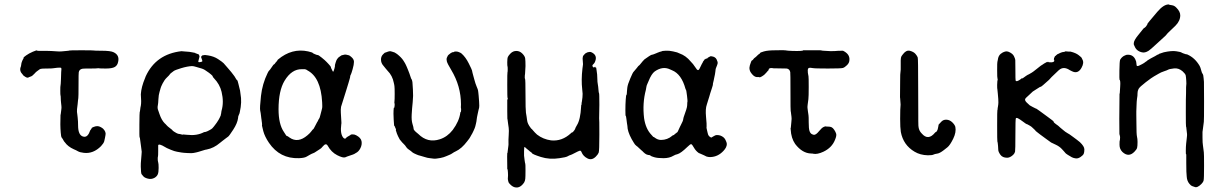

<svg xmlns="http://www.w3.org/2000/svg" viewBox="-20 -672 5510 863"><path d="M430 -446Q428 -446 427 -446Q430 -446 430 -446ZM435 -444Q478 -444 491 -437Q518 -424 511 -394Q508 -378 496 -371Q484 -364 456 -364Q428 -364 424.5 -365Q421 -366 418 -365Q415 -364 384 -364Q353 -364 350 -363Q336 -360 334 -347Q333 -345 333 -290Q333 -235 332 -231Q331 -227 330.5 -220Q330 -213 329 -204Q325 -176 326 -169Q327 -162 327.5 -157.5Q328 -153 329 -144.5Q330 -136 330 -132.5Q330 -129 330.5 -126.5Q331 -124 331 -108Q331 -64 354 -58Q368 -54 377 -68Q381 -74 381.5 -76.5Q382 -79 384 -82.5Q386 -86 385.5 -86Q385 -86 388.5 -90Q392 -94 392 -96Q392 -98 401 -101.5Q410 -105 416.5 -105Q423 -105 429 -102.5Q435 -100 443 -94Q458 -79 454 -64Q453 -60 452 -53Q451 -46 448.5 -37Q446 -28 434 -15Q399 20 357 15Q339 13 330.5 8Q322 3 312 -1Q285 -13 271 -33Q269 -36 268 -36.5Q267 -37 264.5 -42.5Q262 -48 258 -52.5Q254 -57 253 -76Q250 -110 252 -156Q253 -156 253.5 -163Q254 -170 255.5 -179Q257 -188 256 -195.5Q255 -203 254.5 -209.5Q254 -216 253.5 -220.5Q253 -225 253 -233Q253 -241 252 -243Q251 -245 251 -265Q251 -285 252 -287.5Q253 -290 254 -316Q255 -342 255 -348Q257 -364 255 -366.5Q253 -369 237.5 -367.5Q222 -366 217.5 -365Q213 -364 190.5 -364Q168 -364 163 -362.5Q158 -361 153.5 -357Q149 -353 146 -351.5Q143 -350 134 -340Q125 -330 118 -328Q111 -326 110 -325Q104 -320 94 -326.5Q84 -333 84 -334Q84 -335 82 -337Q66 -353 73 -371Q74 -372 75 -379Q76 -390 79 -396Q82 -402 81.5 -402Q81 -402 84 -406.5Q87 -411 86 -412.5Q85 -414 97.5 -423Q110 -432 127.5 -439.5Q145 -447 146.5 -445Q148 -443 153 -443.5Q158 -444 185.5 -443.5Q213 -443 230.5 -441.5Q248 -440 257 -441Q266 -442 278.5 -443Q291 -444 292.5 -445Q294 -446 347 -446Q400 -446 402 -445Q404 -444 435 -444Z M613 -248Q615 -281 632 -321Q632 -322 635 -329Q681 -429 796 -442Q800 -442 800.5 -441.5Q801 -441 806 -441Q811 -441 811.5 -440.5Q812 -440 819 -440Q826 -440 831 -439Q836 -438 843 -437Q850 -436 853.5 -435Q857 -434 858 -434Q859 -434 859 -432.5Q859 -431 865 -431Q866 -431 866 -430L872 -428Q874 -428 873 -427L874 -426Q875 -425 874.5 -424.5Q874 -424 874.5 -423Q875 -422 876.5 -422Q878 -422 876.5 -421Q875 -420 877 -418V-417Q876 -417 876 -414.5Q876 -412 873 -403Q870 -394 872.5 -393Q875 -392 880.5 -393Q886 -394 888.5 -395.5Q891 -397 887 -406.5Q883 -416 884.5 -416.5Q886 -417 885 -420Q884 -421 885.5 -420.5Q887 -420 888 -420.5Q889 -421 888.5 -422Q888 -423 889.5 -423Q891 -423 891 -423.5Q891 -424 895 -424H898Q897 -426 915 -423Q941 -419 960 -406.5Q979 -394 985 -388Q991 -382 995.5 -376Q1000 -370 1005.5 -364.5Q1011 -359 1019.5 -348Q1028 -337 1029.5 -335Q1031 -333 1034 -329Q1037 -325 1040 -319Q1043 -313 1045.5 -312Q1048 -311 1051.5 -295.5Q1055 -280 1056.5 -275Q1058 -270 1059 -265Q1060 -260 1061 -250Q1068 -213 1058 -169Q1057 -162 1053.5 -155.5Q1050 -149 1050 -141Q1047 -118 1028.5 -89.5Q1010 -61 1005.5 -58Q1001 -55 994 -49.5Q987 -44 981 -39.5Q975 -35 969 -30Q941 -6 909 0Q905 0 890 5Q875 10 872 10.5Q869 11 864.5 12.5Q860 14 857.5 14Q855 14 850 15.5Q845 17 824.5 16Q804 15 795.5 13.5Q787 12 775.5 10Q764 8 748.5 1.5Q733 -5 730 -6.5Q727 -8 722 -11Q694 -28 691 -19Q691 -17 691 6.5Q691 30 690 31.5Q689 33 689 42.5Q689 52 691 57.5Q693 63 693 83Q693 103 689 112Q685 121 675 127Q661 135 645 131Q629 127 623.5 119.5Q618 112 616.5 111Q615 110 614 100Q612 72 613 61.5Q614 51 614.5 42.5Q615 34 616 24.5Q617 15 617 10Q617 5 614 -13.5Q611 -32 610 -43Q609 -54 607.5 -55Q606 -56 606.5 -112Q607 -168 608 -168.5Q609 -169 610 -179Q611 -189 613 -197Q616 -213 613 -248ZM936 -327Q940 -329 919 -345Q898 -361 886.5 -364Q875 -367 862.5 -371Q850 -375 843 -375Q822 -374 794 -365.5Q766 -357 760.5 -352.5Q755 -348 750 -344.5Q745 -341 743 -337.5Q741 -334 730 -323.5Q719 -313 711 -297Q703 -281 702 -276Q701 -271 697 -258.5Q693 -246 692 -226Q691 -206 690 -202.5Q689 -199 688.5 -192.5Q688 -186 689.5 -180.5Q691 -175 692.5 -172Q694 -169 697 -159Q706 -132 721 -117Q723 -116 728 -110Q733 -104 744.5 -95.5Q756 -87 756 -85.5Q756 -84 760 -82Q764 -80 764.5 -79Q765 -78 773 -74Q781 -70 784.5 -70Q788 -70 794.5 -68Q801 -66 802 -67Q803 -68 804 -67.5Q805 -67 822 -66Q865 -61 897 -78Q899 -79 899.5 -78.5Q900 -78 903.5 -79Q907 -80 908 -80.5Q909 -81 910.5 -81.5Q912 -82 914 -83Q916 -84 923.5 -88Q931 -92 934.5 -95.5Q938 -99 941 -103Q944 -107 946 -109.5Q948 -112 949 -113.5Q950 -115 954.5 -121Q959 -127 962.5 -133.5Q966 -140 967.5 -143Q969 -146 970 -148.5Q971 -151 972 -153Q973 -155 973 -156Q973 -157 972.5 -157Q972 -157 973 -159Q974 -161 974.5 -164Q975 -167 974.5 -167.5Q974 -168 976 -175Q987 -213 976 -259Q968 -293 942 -320Q937 -325 936 -327Z M1365 -441Q1385 -436 1385 -434.5Q1385 -433 1395.5 -428.5Q1406 -424 1408.5 -424.5Q1411 -425 1426 -413Q1441 -401 1448 -393.5Q1455 -386 1457 -384Q1459 -382 1463.5 -376.5Q1468 -371 1467.5 -369.5Q1467 -368 1469.5 -363.5Q1472 -359 1474 -354.5Q1476 -350 1477 -350Q1478 -350 1478.5 -350.5Q1479 -351 1480 -354Q1483 -362 1483 -363Q1483 -364 1484.5 -369.5Q1486 -375 1486 -377L1485 -378Q1485 -379 1488.5 -390.5Q1492 -402 1495 -406Q1501 -414 1503 -415Q1505 -416 1509.5 -419.5Q1514 -423 1514.5 -423Q1515 -423 1518 -424Q1530 -428 1537.5 -426Q1545 -424 1548 -423.5Q1551 -423 1559 -416Q1571 -406 1571 -394Q1571 -382 1565 -361Q1559 -340 1556.5 -336Q1554 -332 1554 -328.5Q1554 -325 1552 -318.5Q1550 -312 1546.5 -299.5Q1543 -287 1537 -268.5Q1531 -250 1529.5 -244.5Q1528 -239 1521 -217.5Q1514 -196 1513 -192Q1511 -179 1512 -165Q1513 -151 1513.5 -140Q1514 -129 1514.5 -123Q1515 -117 1514 -114Q1508 -69 1524 -52Q1528 -48 1531.5 -49Q1535 -50 1536 -52.5Q1537 -55 1546.5 -60Q1556 -65 1556.5 -66.5Q1557 -68 1565.5 -68Q1574 -68 1581 -64Q1602 -53 1605 -37.5Q1608 -22 1600 -6Q1592 10 1579 16Q1576 18 1572.5 20Q1569 22 1553.5 27Q1538 32 1532 35Q1522 39 1495.5 25.5Q1469 12 1453 -17Q1445 -31 1431 -14Q1424 -5 1417.5 -1.5Q1411 2 1402 8.5Q1393 15 1388 16.5Q1383 18 1373 23.5Q1363 29 1360 31Q1350 38 1324 39Q1238 42 1189 -30Q1170 -58 1163.5 -82.5Q1157 -107 1157.5 -107.5Q1158 -108 1158 -111.5Q1158 -115 1157.5 -119Q1157 -123 1156.5 -126Q1156 -129 1155.5 -134Q1155 -139 1154.5 -140.5Q1154 -142 1153 -153Q1152 -164 1149.5 -175Q1147 -186 1153 -240.5Q1159 -295 1183 -344Q1188 -354 1190 -355Q1192 -356 1201 -369.5Q1210 -383 1211 -382.5Q1212 -382 1215 -385.5Q1218 -389 1219 -391Q1220 -393 1223.5 -396Q1227 -399 1226.5 -400Q1226 -401 1229 -404Q1292 -457 1365 -441ZM1361 -357 1351 -361Q1349 -361 1337 -361Q1291 -362 1259 -309Q1232 -264 1232 -181Q1232 -114 1256 -79Q1260 -74 1261.5 -70.5Q1263 -67 1266 -63.5Q1269 -60 1270.5 -60.5Q1272 -61 1281 -54Q1319 -27 1362 -64Q1374 -74 1380 -82.5Q1386 -91 1387.5 -91Q1389 -91 1395 -103L1406 -124Q1407 -124 1409.5 -130Q1412 -136 1414.5 -139Q1417 -142 1420 -155Q1423 -168 1425.5 -176Q1428 -184 1428 -186.5Q1428 -189 1428.5 -192Q1429 -195 1428.5 -197.5Q1428 -200 1428 -212Q1422 -325 1361 -356Q1360 -357 1361 -357Z M1759 -87 1760 -89Q1759 -95 1758 -95Q1757 -95 1756 -100Q1755 -105 1753 -105Q1751 -104 1749.5 -135Q1748 -166 1749 -176.5Q1750 -187 1750 -187.5Q1750 -188 1751.5 -187.5Q1753 -187 1754 -201L1753 -210Q1752 -209 1753 -216Q1754 -223 1754 -250Q1754 -277 1753 -284Q1752 -291 1752 -291Q1752 -291 1750 -300Q1744 -332 1722 -354Q1719 -358 1713.5 -364Q1708 -370 1703 -377Q1693 -388 1692.5 -403Q1692 -418 1701.5 -427.5Q1711 -437 1711.5 -436Q1712 -435 1716 -437Q1720 -439 1722.5 -439.5Q1725 -440 1729.5 -441.5Q1734 -443 1743.5 -439.5Q1753 -436 1754 -436Q1755 -436 1765 -429Q1784 -414 1793 -400Q1802 -386 1803.5 -382Q1805 -378 1807 -374.5Q1809 -371 1810 -367.5Q1811 -364 1814.5 -356.5Q1818 -349 1820.5 -341Q1823 -333 1825 -327.5Q1827 -322 1828 -319Q1829 -316 1830 -315.5Q1831 -315 1831 -314Q1831 -313 1832.5 -309Q1834 -305 1834.5 -292Q1835 -279 1836 -269Q1838 -241 1835 -213Q1832 -185 1830.5 -158Q1829 -131 1834 -115Q1839 -99 1839 -94Q1839 -89 1845 -83Q1851 -77 1851 -77.5Q1851 -78 1860 -70Q1902 -28 1957 -46Q1991 -57 2015 -88Q2044 -127 2049 -165Q2049 -168 2050 -168Q2052 -167 2052.5 -176Q2053 -185 2052 -185Q2051 -185 2052 -203Q2052 -285 2008 -358Q1991 -386 1988.5 -396Q1986 -406 1988.5 -412.5Q1991 -419 1993 -422Q1995 -425 1995.5 -425Q1996 -425 2000.5 -429Q2005 -433 2005.5 -433Q2006 -433 2010 -435.5Q2014 -438 2016.5 -437.5Q2019 -437 2021 -439Q2023 -441 2031 -440.5Q2039 -440 2044.5 -437Q2050 -434 2051 -434Q2052 -434 2055 -431Q2073 -415 2087 -387Q2101 -359 2101.5 -355.5Q2102 -352 2104 -344Q2106 -336 2107.5 -331Q2109 -326 2112 -314.5Q2115 -303 2117 -297.5Q2119 -292 2122 -284Q2125 -276 2127 -271.5Q2129 -267 2130 -256Q2131 -245 2131.5 -241.5Q2132 -238 2133.5 -215Q2135 -192 2133.5 -187.5Q2132 -183 2131 -178Q2130 -173 2127.5 -162Q2125 -151 2124 -145Q2123 -139 2122.5 -134.5Q2122 -130 2121.5 -126.5Q2121 -123 2119.5 -117Q2118 -111 2116.5 -104.5Q2115 -98 2108.5 -84Q2102 -70 2098.5 -65Q2095 -60 2093.5 -56Q2092 -52 2080 -37Q2055 -4 2029 8Q2020 12 2014 16.5Q2008 21 1999 24.5Q1990 28 1986 30Q1982 32 1974 34.5Q1966 37 1960 38Q1954 39 1944 40.5Q1934 42 1929 41Q1924 40 1912.5 39Q1901 38 1889.5 34Q1878 30 1869 28Q1860 26 1852.5 22.5Q1845 19 1840.5 17Q1836 15 1834 13Q1832 11 1827 7Q1811 -3 1806 -11Q1801 -19 1794.5 -25Q1788 -31 1783 -37.5Q1778 -44 1776.5 -45.5Q1775 -47 1769 -60Q1763 -73 1761.5 -79.5Q1760 -86 1759 -87Z M2655 -373Q2655 -368 2656 -368Q2657 -368 2658 -371V-369L2660 -367V-366Q2660 -364 2661.5 -356Q2663 -348 2664 -337.5Q2665 -327 2665 -315.5Q2665 -304 2667 -293.5Q2669 -283 2670 -268.5Q2671 -254 2672.5 -253Q2674 -252 2674 -201Q2674 -161 2673 -140Q2674 -140 2674 -67Q2674 6 2671 14Q2668 22 2658 32Q2640 50 2620.5 40Q2601 30 2594 12Q2591 4 2585.5 5.5Q2580 7 2564 15.5Q2548 24 2543.5 25Q2539 26 2531.5 30.5Q2524 35 2495 39Q2450 46 2411 33.5Q2372 21 2371 16Q2371 15 2366 11.5Q2361 8 2361 8Q2361 8 2358.5 5.5Q2356 3 2348 -3Q2338 -13 2337 -11Q2336 -9 2335.5 6.5Q2335 22 2335.5 27.5Q2336 33 2338 48Q2340 63 2341 64Q2342 65 2342 94Q2342 123 2341 132Q2340 141 2336 148Q2318 175 2295 170Q2285 168 2275.5 159Q2266 150 2265.5 146.5Q2265 143 2263.5 138Q2262 133 2263 125Q2264 117 2263 102.5Q2262 88 2261 88.5Q2260 89 2260 86Q2260 83 2260 76Q2259 19 2260 16Q2260 16 2261 16Q2262 10 2263 -0.5Q2264 -11 2265 -16Q2266 -21 2265.5 -31.5Q2265 -42 2266.5 -64.5Q2268 -87 2266.5 -97Q2265 -107 2264 -114.5Q2263 -122 2262.5 -126Q2262 -130 2261.5 -134Q2261 -138 2260.5 -138.5Q2260 -139 2260 -172.5Q2260 -206 2260 -212Q2260 -223 2260 -224L2261 -225Q2261 -224 2262 -226Q2263 -230 2261.5 -231.5Q2260 -233 2260 -289.5Q2260 -346 2261 -347Q2262 -348 2262 -360.5Q2262 -373 2261 -374Q2260 -375 2260 -392.5Q2260 -410 2263 -416.5Q2266 -423 2275 -432Q2286 -443 2301 -443Q2316 -443 2327.5 -431.5Q2339 -420 2340.5 -410Q2342 -400 2342 -375L2340 -340Q2340 -337 2339 -333Q2338 -320 2340 -317.5Q2342 -315 2342 -247Q2342 -179 2344 -165.5Q2346 -152 2347 -147.5Q2348 -143 2349 -133Q2350 -123 2354 -115Q2358 -107 2359 -106Q2360 -105 2364 -99Q2368 -93 2369 -93Q2369 -94 2376.5 -85Q2384 -76 2394 -67Q2421 -46 2457 -41Q2506 -36 2546 -73Q2550 -77 2550.5 -76.5Q2551 -76 2553 -77Q2557 -80 2561.5 -86.5Q2566 -93 2565.5 -94Q2565 -95 2573 -109Q2589 -134 2592 -193Q2592 -200 2593 -200Q2594 -200 2594 -205.5Q2594 -211 2594.5 -211Q2595 -211 2595.5 -215.5Q2596 -220 2598 -234.5Q2600 -249 2597 -270Q2592 -313 2598 -364Q2599 -368 2599.5 -375Q2600 -382 2600.5 -383.5Q2601 -385 2599.5 -398Q2598 -411 2599.5 -415Q2601 -419 2600.5 -419.5Q2600 -420 2605 -425.5Q2610 -431 2610.5 -431.5Q2611 -432 2611.5 -432Q2612 -432 2616 -434.5Q2620 -437 2623.5 -437.5Q2627 -438 2627 -438Q2635 -441 2647 -432Q2666 -418 2653 -391Q2650 -386 2645.5 -382Q2641 -378 2644 -373Q2648 -365 2651 -372V-370Q2651 -366 2655 -373Z M3162 -413 3173 -419Q3174 -419 3178 -419Q3195 -417 3201 -405Q3207 -393 3205.5 -386.5Q3204 -380 3200.5 -372Q3197 -364 3196.5 -360Q3196 -356 3195.5 -351Q3195 -346 3193.5 -337.5Q3192 -329 3190 -321Q3188 -313 3188 -311Q3188 -309 3186 -302.5Q3184 -296 3184.5 -293.5Q3185 -291 3180 -276Q3175 -261 3172.5 -253Q3170 -245 3168 -237.5Q3166 -230 3162.5 -220Q3159 -210 3157 -202Q3150 -183 3153.5 -146.5Q3157 -110 3156 -103.5Q3155 -97 3156.5 -93Q3158 -89 3160 -77.5Q3162 -66 3166.5 -61Q3171 -56 3172.5 -56Q3174 -56 3175 -54Q3176 -52 3185.5 -58.5Q3195 -65 3202.5 -65Q3210 -65 3217 -63Q3234 -57 3240.5 -44Q3247 -31 3247 -25Q3247 -10 3232 6Q3207 33 3173 34Q3165 34 3162 33Q3159 32 3157.5 32Q3156 32 3155.5 31.5Q3155 31 3151.5 29.5Q3148 28 3144.5 26Q3141 24 3136.5 22.5Q3132 21 3127.5 18.5Q3123 16 3122.5 16.5Q3122 17 3121 16Q3107 6 3099 -8.5Q3091 -23 3087 -24Q3083 -25 3070 -12Q3040 17 3025 21Q3015 23 3007 28Q2989 39 2962 39Q2935 39 2920.5 34.5Q2906 30 2906 29Q2906 28 2899 25Q2894 24 2895 25Q2885 23 2879 18L2871 11Q2871 10 2862.5 3Q2854 -4 2850.5 -8Q2847 -12 2840.5 -16.5Q2834 -21 2828.5 -31Q2823 -41 2819 -47Q2800 -82 2800 -106Q2799 -112 2798 -118.5Q2797 -125 2795.5 -138Q2794 -151 2792.5 -151Q2791 -151 2791 -177Q2791 -203 2792.5 -224Q2794 -245 2795.5 -245Q2797 -245 2797.5 -252.5Q2798 -260 2798 -261Q2798 -262 2799.5 -277Q2801 -292 2813 -319.5Q2825 -347 2826 -347L2842 -366L2849 -375Q2850 -375 2854.5 -379.5Q2859 -384 2860 -386L2869 -397Q2869 -397 2872 -400Q2875 -403 2875 -403.5Q2875 -404 2878 -406Q2887 -413 2897.5 -419.5Q2908 -426 2908.5 -425.5Q2909 -425 2913 -426.5Q2917 -428 2918 -428L2933 -434Q2933 -434 2935 -435Q2937 -436 2940.5 -437Q2944 -438 2944 -438.5Q2944 -439 2949.5 -440Q2955 -441 2955 -442Q2955 -443 2971.5 -444Q2988 -445 3005 -441Q3022 -437 3023.5 -436.5Q3025 -436 3034 -432Q3063 -422 3085 -395Q3090 -390 3095 -384Q3100 -378 3105 -370Q3113 -357 3117 -357Q3121 -357 3121 -358.5Q3121 -360 3122 -360Q3123 -360 3129.5 -374Q3136 -388 3138 -390L3140 -395Q3140 -395 3141.5 -397Q3143 -399 3145 -401.5Q3147 -404 3147 -405L3150 -406Q3151 -406 3152 -407.5Q3153 -409 3154 -408.5Q3155 -408 3155.5 -408.5Q3156 -409 3157.5 -409Q3159 -409 3160 -410V-411L3161 -412Q3162 -413 3162 -413ZM2992 -360Q2959 -376 2923 -351Q2908 -340 2895 -307Q2894 -304 2890 -295.5Q2886 -287 2885.5 -282Q2885 -277 2883 -268Q2867 -208 2875 -141Q2882 -93 2908 -66Q2913 -61 2913 -60.5Q2913 -60 2915 -58Q2917 -56 2917.5 -56.5Q2918 -57 2922 -54Q2936 -43 2951 -43Q2980 -43 3002 -62Q3006 -66 3007 -64.5Q3008 -63 3011.5 -67.5Q3015 -72 3016 -71.5Q3017 -71 3019 -73.5Q3021 -76 3023 -76.5Q3025 -77 3028 -84Q3031 -91 3033.5 -96Q3036 -101 3036 -101.5Q3036 -102 3040.5 -110.5Q3045 -119 3048 -126Q3051 -133 3051 -137Q3051 -141 3058.5 -161.5Q3066 -182 3067.5 -190Q3069 -198 3069 -205.5Q3069 -213 3070 -214.5Q3071 -216 3068 -241.5Q3065 -267 3063 -269Q3061 -271 3061 -273Q3043 -339 3001 -356Q2998 -357 2992 -360Z M3396 -433Q3396 -436 3414 -441Q3432 -446 3466.5 -446Q3501 -446 3501 -446.5Q3501 -447 3504 -446Q3512 -446 3515.5 -445Q3519 -444 3545 -443Q3590 -442 3590 -446H3660H3667L3674 -445Q3674 -445 3675.5 -444.5Q3677 -444 3681 -444Q3719 -441 3732 -442.5Q3745 -444 3769 -444Q3800 -429 3798 -403Q3798 -390 3787.5 -379.5Q3777 -369 3768.5 -366.5Q3760 -364 3701 -364Q3642 -364 3632.5 -366Q3623 -368 3617 -367Q3606 -365 3614 -329Q3615 -324 3615 -280.5Q3615 -237 3613.5 -226Q3612 -215 3610.5 -203.5Q3609 -192 3609.5 -187.5Q3610 -183 3611.5 -171Q3613 -159 3614 -154Q3615 -149 3615 -121.5Q3615 -94 3618.5 -83.5Q3622 -73 3628.5 -69.5Q3635 -66 3639 -66Q3648 -66 3661 -82Q3674 -98 3682.5 -101.5Q3691 -105 3691 -104Q3691 -103 3701.5 -103Q3712 -103 3718 -100Q3724 -97 3730 -88Q3736 -79 3738.5 -70.5Q3741 -62 3733 -43Q3719 -8 3681 10Q3653 23 3635 19Q3633 18 3626 18Q3586 17 3554 -25Q3536 -51 3534 -90Q3533 -96 3534 -97Q3535 -98 3535 -102.5Q3535 -107 3537 -123.5Q3539 -140 3537.5 -147.5Q3536 -155 3535.5 -163Q3535 -171 3534 -172Q3533 -173 3533 -259Q3533 -345 3532 -348Q3529 -362 3516 -364Q3513 -364 3487.5 -364.5Q3462 -365 3457 -365Q3439 -369 3434 -360L3435 -359H3437Q3433 -356 3424 -345Q3415 -334 3404.5 -328.5Q3394 -323 3394 -324.5Q3394 -326 3387 -325.5Q3380 -325 3374 -327.5Q3368 -330 3360 -339Q3344 -357 3350.5 -378.5Q3357 -400 3360 -400.5Q3363 -401 3365.5 -405Q3368 -409 3369 -409.5Q3370 -410 3372 -412Q3374 -414 3376 -415Q3378 -416 3381 -419.5Q3384 -423 3386 -424.5Q3388 -426 3388 -426L3390 -428Q3397 -432 3396 -433Z M4040 -430Q4054 -448 4070.5 -443.5Q4087 -439 4095 -429.5Q4103 -420 4105 -413.5Q4107 -407 4107 -282Q4107 -157 4107.5 -155Q4108 -153 4107.5 -128.5Q4107 -104 4110.5 -92.5Q4114 -81 4123 -72Q4152 -38 4183 -76Q4186 -79 4187.5 -79Q4189 -79 4192 -84.5Q4195 -90 4195.5 -94Q4196 -98 4197.5 -103.5Q4199 -109 4198.5 -109.5Q4198 -110 4199 -112Q4202 -116 4211.5 -125.5Q4221 -135 4235 -134Q4249 -133 4260 -122.5Q4271 -112 4274 -102Q4279 -78 4264.5 -48.5Q4250 -19 4238.5 -10Q4227 -1 4222 3Q4204 17 4192.5 18.5Q4181 20 4175.5 23Q4170 26 4150 26Q4116 25 4091 10Q4040 -20 4029 -79Q4026 -98 4026 -137.5Q4026 -177 4026.5 -178Q4027 -179 4028 -202L4026 -230Q4025 -230 4025.5 -250.5Q4026 -271 4026 -307.5Q4026 -344 4027.5 -349Q4029 -354 4028.5 -379.5Q4028 -405 4029.5 -412Q4031 -419 4034.5 -423Q4038 -427 4040 -430Z M4784 -440H4787H4792Q4816 -434 4828.5 -424Q4841 -414 4841.5 -412.5Q4842 -411 4845 -405Q4854 -390 4841 -367Q4827 -342 4805 -349Q4799 -351 4788 -357Q4764 -373 4745 -361Q4740 -358 4729.5 -347.5Q4719 -337 4707 -326L4695 -313Q4661 -282 4658 -282Q4655 -282 4651 -279Q4647 -276 4636 -269.5Q4625 -263 4622 -260.5Q4619 -258 4606 -245.5Q4593 -233 4592.5 -233Q4592 -233 4589 -229Q4584 -222 4594.5 -211.5Q4605 -201 4608.5 -198.5Q4612 -196 4622 -191Q4632 -186 4635 -184.5Q4638 -183 4639 -183Q4640 -183 4652 -174Q4664 -165 4672.5 -159Q4681 -153 4689.5 -146.5Q4698 -140 4707 -133.5Q4716 -127 4716 -125Q4716 -121 4727 -113.5Q4738 -106 4739.5 -104Q4741 -102 4745.5 -98.5Q4750 -95 4757.5 -88.5Q4765 -82 4768 -80Q4771 -78 4779 -73Q4787 -68 4787.5 -68Q4788 -68 4802 -57.5Q4816 -47 4819.5 -44.5Q4823 -42 4834 -33Q4854 -14 4854 -0.5Q4854 13 4851 19.5Q4848 26 4837 33.5Q4826 41 4816 40Q4806 39 4798 35Q4790 31 4779.5 24Q4769 17 4769 16Q4769 15 4763 9Q4757 3 4753 -2Q4742 -14 4724.5 -22Q4707 -30 4704.5 -31.5Q4702 -33 4681 -48.5Q4660 -64 4654.5 -68Q4649 -72 4643 -77Q4637 -82 4635.5 -83Q4634 -84 4634 -85Q4634 -86 4632 -87.5Q4630 -89 4622.5 -96.5Q4615 -104 4609 -107Q4603 -110 4600 -112Q4597 -114 4595 -114Q4593 -114 4578.5 -125Q4564 -136 4556 -140Q4548 -144 4546 -140Q4544 -136 4544 -67Q4544 2 4542.5 9.5Q4541 17 4534 24Q4520 37 4507 37Q4486 37 4476.5 23.5Q4467 10 4467 1.5Q4467 -7 4466 -16Q4465 -25 4464.5 -30Q4464 -35 4463 -36.5Q4462 -38 4462 -107Q4462 -176 4463 -176.5Q4464 -177 4464 -182Q4464 -187 4464.5 -187Q4465 -187 4465.5 -192.5Q4466 -198 4467 -203Q4468 -208 4467 -227.5Q4466 -247 4465 -251L4463 -271Q4462 -271 4462 -290L4463 -309L4464 -311Q4465 -317 4463.5 -319Q4462 -321 4462 -356.5Q4462 -392 4463 -393.5Q4464 -395 4465 -403Q4467 -421 4478 -430Q4498 -446 4515 -438.5Q4532 -431 4537.5 -419.5Q4543 -408 4543.5 -402.5Q4544 -397 4544 -355Q4544 -313 4545 -310Q4549 -302 4569 -317Q4574 -322 4574 -320Q4575 -318 4583 -324.5Q4591 -331 4592 -331L4600 -336Q4601 -336 4601.5 -336.5Q4602 -337 4605.5 -338.5Q4609 -340 4611.5 -342Q4614 -344 4617.5 -345.5Q4621 -347 4641.5 -363.5Q4662 -380 4662.5 -379.5Q4663 -379 4664 -380Q4665 -381 4665 -381L4674 -387L4687 -394Q4686 -392 4687 -392.5Q4688 -393 4688.5 -393.5Q4689 -394 4689.5 -394.5Q4690 -395 4690 -394Q4689 -392 4690.5 -392Q4692 -392 4695 -395Q4694 -392 4695 -392Q4723 -390 4718 -403Q4716 -405 4717 -406Q4718 -407 4717.5 -409.5Q4717 -412 4718.5 -412.5Q4720 -413 4720 -415Q4720 -417 4721 -417.5Q4722 -418 4722 -419Q4722 -420 4723.5 -420.5Q4725 -421 4726 -422Q4727 -423 4727 -423Q4727 -423 4727 -423.5Q4727 -424 4728.5 -425Q4730 -426 4730.5 -426Q4731 -426 4732 -427.5Q4733 -429 4734.5 -429Q4736 -429 4737 -430Q4738 -431 4745 -434Q4752 -437 4753 -437Q4754 -437 4754.5 -437.5Q4755 -438 4761 -438.5Q4767 -439 4767 -440.5Q4767 -442 4784 -440Z M5311 -252Q5311 -289 5312 -290.5Q5313 -292 5312 -309Q5311 -326 5309.5 -333Q5308 -340 5296 -351Q5278 -367 5257 -364.5Q5236 -362 5231 -359Q5226 -356 5212 -351.5Q5198 -347 5187.5 -340.5Q5177 -334 5167.5 -329Q5158 -324 5130 -302.5Q5102 -281 5097.5 -272Q5093 -263 5093 -254Q5093 -245 5092.5 -241.5Q5092 -238 5090.5 -227.5Q5089 -217 5088.5 -197.5Q5088 -178 5087.5 -171.5Q5087 -165 5087.5 -155.5Q5088 -146 5088 -116Q5088 -68 5090.5 -58Q5093 -48 5093 -34Q5093 -15 5091 -7.5Q5089 0 5079 10Q5053 37 5025 11Q5012 -2 5012 -21Q5012 -40 5013 -40.5Q5014 -41 5014 -46Q5014 -51 5014.5 -53Q5015 -55 5013.5 -62Q5012 -69 5011.5 -69.5Q5011 -70 5011 -138L5012 -252L5013 -251Q5013 -254 5015 -282.5Q5017 -311 5012 -314Q5011 -314 5011.5 -355.5Q5012 -397 5015 -404L5020 -411Q5020 -411 5024 -415Q5028 -419 5033.5 -421.5Q5039 -424 5040.5 -424.5Q5042 -425 5043.5 -425.5Q5045 -426 5050 -426Q5073 -426 5083 -405Q5088 -395 5088 -386Q5088 -377 5091 -375.5Q5094 -374 5101 -377.5Q5108 -381 5114 -384Q5120 -387 5122.5 -389Q5125 -391 5128.5 -393.5Q5132 -396 5133 -396.5Q5134 -397 5134 -397Q5134 -397 5135.5 -398.5Q5137 -400 5138.5 -401Q5140 -402 5140 -402Q5140 -402 5142 -403Q5144 -404 5145 -405Q5146 -406 5148.5 -407Q5151 -408 5152.5 -409.5Q5154 -411 5162 -414.5Q5170 -418 5171.5 -419.5Q5173 -421 5176.5 -422.5Q5180 -424 5179.5 -424.5Q5179 -425 5183 -426Q5187 -427 5189 -429L5190 -430L5211 -437Q5247 -445 5267.5 -441.5Q5288 -438 5288.5 -437Q5289 -436 5293 -434.5Q5297 -433 5299 -432Q5301 -431 5302 -431Q5303 -431 5308 -429Q5313 -427 5313 -428Q5313 -429 5317 -427Q5351 -412 5372 -376Q5376 -369 5379 -356.5Q5382 -344 5385.5 -340Q5389 -336 5390 -320.5Q5391 -305 5391.5 -304Q5392 -303 5392 -216Q5392 -129 5391 -124.5Q5390 -120 5389.5 -113Q5389 -106 5385 -79V-54Q5385 -29 5387 -18Q5389 -7 5389.5 1Q5390 9 5391 13Q5392 17 5392 74Q5392 131 5390 139Q5388 147 5380 155Q5361 174 5349 168Q5348 168 5340 165Q5332 162 5326 154Q5315 141 5314 121Q5313 101 5312.5 99Q5312 97 5312 60Q5312 23 5312 22L5311 21Q5310 22 5310 6Q5310 -12 5311.5 -26.5Q5313 -41 5313.5 -44Q5314 -47 5314.5 -53Q5315 -59 5315.5 -63.5Q5316 -68 5314.5 -78Q5313 -88 5312.5 -95.5Q5312 -103 5311 -103Q5310 -103 5310 -169.5Q5310 -236 5311 -252ZM5182 -619Q5211 -653 5234 -652Q5236 -651 5236 -650.5Q5236 -650 5247.5 -648.5Q5259 -647 5268 -637Q5285 -620 5285 -603Q5285 -578 5263 -556Q5256 -549 5240.5 -534.5Q5225 -520 5223.5 -517Q5222 -514 5210 -503.5Q5198 -493 5175 -471.5Q5152 -450 5143 -444Q5126 -433 5112 -437Q5087 -443 5079 -466Q5077 -470 5076.5 -470.5Q5076 -471 5076 -478Q5077 -491 5095 -513Q5113 -535 5115.5 -538.5Q5118 -542 5120 -544Q5123 -547 5123.5 -546.5Q5124 -546 5131 -553Q5139 -564 5137 -564Q5135 -564 5182 -619Z"/></svg>

Font: TT2020 Style E
Style: Regular
Weight: 400
Version: Version 00.2